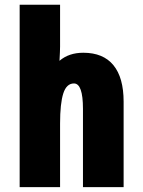

<svg xmlns="http://www.w3.org/2000/svg" viewBox="-20 -771 588 791"><path d="M227.5 -751.5V-578.6Q227.5 -563 225.1 -520.5Q263.7 -553.7 323.2 -553.7Q405.3 -553.7 447.3 -502.4Q489.3 -451.2 489.3 -352.1V0H321.8V-322.3Q321.8 -427.2 284.7 -427.2Q253.9 -427.2 240.7 -386Q227.5 -344.7 227.5 -261.7V0H61V-751.5Z"/></svg>

Font: Open Sans Hebrew Condensed Extra Bold
Style: Regular
Weight: 800
Width: 3
Foundry: Ascender Corporation, Yanek Iontef
Version: Version 2.001;PS 002.001;hotconv 1.0.70;makeotf.lib2.5.58329